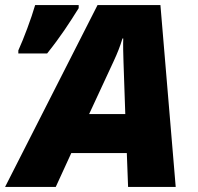

<svg xmlns="http://www.w3.org/2000/svg" viewBox="-42 -734 776 754"><path d="M-22 0H177L238 -133H456L461 0H648L588 -714H341ZM30 -524H143C196 -590 230 -643 267 -702V-714H96C81 -662 51 -582 30 -536ZM308 -286 405 -495C419 -525 430 -553 439 -583H442C441 -555 442 -523 443 -491L450 -286Z"/></svg>

Font: Noto Sans UI Black
Style: Italic
Weight: 900
Italic angle: -372°
Designer: Monotype Design Team
Foundry: Monotype Imaging Inc.
Version: Version 1.901